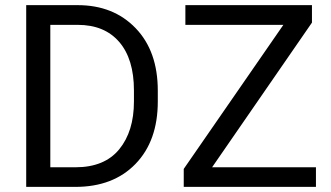

<svg xmlns="http://www.w3.org/2000/svg" viewBox="-20 -731 1295 751"><path d="M82.5 0V-710.9H283.7Q423.8 -710.9 510.5 -620.8Q597.2 -530.8 597.2 -376.5V-334Q597.2 -179.7 510 -89.8Q422.9 0 274.9 0ZM176.8 -633.8V-76.7H274.9Q388.7 -76.7 446.3 -147Q503.9 -217.3 503.9 -334V-377.4Q503.9 -500 446.3 -566.9Q388.7 -633.8 283.7 -633.8ZM705.1 -633.8V-710.9H1200.2V-642.6L809.6 -76.7H1215.8V0H698.7V-70.3L1088.4 -633.8Z"/></svg>

Font: Roboto21382017
Style: Regular
Weight: 400
Designer: Christian Robertson
Foundry: Google
Version: Version 2.138; 2017